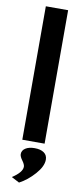

<svg xmlns="http://www.w3.org/2000/svg" viewBox="-103 -746 433 1006"><g transform="rotate(10 114.0 -243.0)"><path d="M55.2 0V-710H173.8V0ZM87.9 138.2Q87.9 126 74 107.2Q60.1 88.4 60.1 75.2Q60.1 55.7 78.4 43.9Q96.7 32.2 127 32.2Q158.2 32.2 176.5 44.9Q194.8 57.6 194.8 82Q194.8 117.2 157.7 159.2Q120.6 201.2 77.1 224.1L35.2 202.1Q87.9 167.5 87.9 138.2Z"/></g></svg>

Font: LT Hoop SemBd
Style: Regular
Weight: 600
Designer: Daniel Lyons
Foundry: LyonsType
Version: Version 1.000